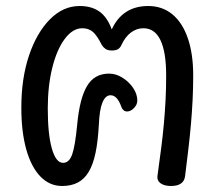

<svg xmlns="http://www.w3.org/2000/svg" viewBox="-20 -607 726 639"><path d="M187 12Q145 12 114.5 -19.5Q84 -51 67.5 -109.5Q51 -168 51 -249Q51 -346 76.5 -422Q102 -498 146 -542.5Q190 -587 245 -587Q285 -587 311 -568.5Q337 -550 352 -509Q369 -547 399.5 -567Q430 -587 473 -587Q520 -587 553.5 -559.5Q587 -532 605 -480Q623 -428 623 -356Q623 -314 621 -274Q619 -234 615.5 -194Q612 -154 607 -111.5Q602 -69 596 -21Q592 12 549 12Q527 12 514.5 3Q502 -6 504 -21Q511 -72 516.5 -114.5Q522 -157 525.5 -196Q529 -235 531 -274Q533 -313 533 -356Q533 -434 514 -473.5Q495 -513 457 -513Q435 -513 416 -499Q397 -485 384 -457Q380 -448 373 -443.5Q366 -439 352 -439Q339 -439 331.5 -444Q324 -449 319 -457Q303 -489 289 -501Q275 -513 254 -513Q222 -513 195.5 -477.5Q169 -442 154 -381.5Q139 -321 139 -246Q139 -161 152.5 -113Q166 -65 190 -65Q210 -65 220 -92.5Q230 -120 237 -193Q245 -279 269.5 -320.5Q294 -362 343 -362Q366 -362 387.5 -348.5Q409 -335 423 -314.5Q437 -294 437 -272Q437 -259 426 -247.5Q415 -236 403 -236Q390 -236 384 -251Q377 -271 368 -280.5Q359 -290 348 -290Q331 -290 321 -266Q311 -242 309 -192Q306 -137 298 -98.5Q290 -60 275.5 -35.5Q261 -11 239 0.5Q217 12 187 12Z"/></svg>

Font: Playpen Sans Thai
Style: Regular
Weight: 400
Designer: Sirin Gunkloy, Laura Meseguer, Veronika Burian, José Scaglione
Foundry: TypeTogether
Version: Version 2.000